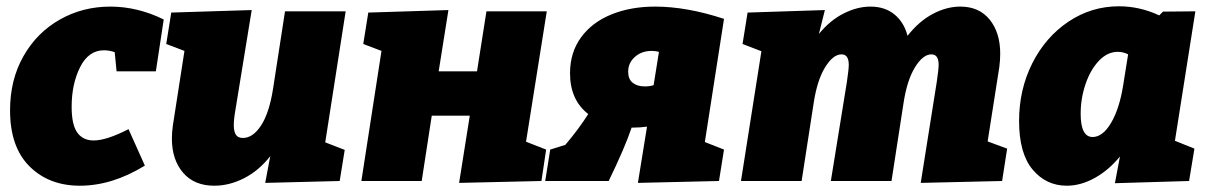

<svg xmlns="http://www.w3.org/2000/svg" viewBox="-20 -576 3850 611"><path d="M208 -236Q208 -179 226 -154Q244 -129 278 -129Q319 -129 389 -165L441 -49Q337 15 234 15Q136 15 74 -46.5Q12 -108 12 -225Q12 -322 54.5 -397Q97 -472 170 -513.5Q243 -555 331 -555Q418 -555 501 -514L476 -349H351L345 -410Q327 -416 311 -416Q262 -416 235 -362.5Q208 -309 208 -236Z M1080 -540 1015 -123 1077 -99 1061 0 824 6 840 -79Q804 -33 757 -9Q710 15 662 15Q598 15 562.5 -26.5Q527 -68 527 -135Q527 -155 530 -176L567 -414L509 -436L525 -536L781 -544L729 -225Q724 -197 724 -177Q724 -158 730.5 -147.5Q737 -137 753 -137Q785 -137 811 -177Q837 -217 849 -294L887 -540Z M1528 -540H1720L1654 -125L1718 -100L1703 0L1441 6L1475 -208H1354L1322 0H1130L1194 -414L1136 -436L1152 -536L1407 -544L1376 -349H1498Z M2223 -124 2284 -100 2268 0 2010 6 2039 -173Q2018 -170 1997 -170H1990Q1969 -107 1917 0H1715L1731 -100L1779 -115Q1820 -163 1852 -213Q1794 -258 1794 -343Q1794 -409 1829 -457Q1864 -505 1925.5 -530Q1987 -555 2065 -555Q2165 -555 2284 -516ZM2060 -305 2077 -411Q2066 -414 2054 -414Q2022 -414 2000.5 -395Q1979 -376 1979 -348Q1979 -324 1993.5 -312.5Q2008 -301 2032 -301Q2048 -301 2060 -305Z M3123 -126 3185 -103 3169 0 2910 6 2961 -315Q2967 -355 2967 -370Q2967 -403 2944 -403Q2917 -403 2891.5 -361.5Q2866 -320 2855 -246L2817 0H2624L2675 -315Q2681 -355 2681 -370Q2681 -403 2658 -403Q2631 -403 2605.5 -361.5Q2580 -320 2569 -246L2531 0H2338L2403 -413L2343 -436L2359 -536L2605 -544L2586 -468Q2621 -511 2664.5 -533Q2708 -555 2750 -555Q2796 -555 2826.5 -530Q2857 -505 2868 -462Q2904 -508 2948 -531.5Q2992 -555 3036 -555Q3096 -555 3129.5 -513.5Q3163 -472 3163 -405Q3163 -385 3160 -362Z M3784 -540 3719 -128 3781 -103 3764 0 3528 7 3544 -78Q3508 -34 3463.5 -9.5Q3419 15 3375 15Q3309 15 3266 -36.5Q3223 -88 3223 -191Q3223 -291 3265 -374.5Q3307 -458 3380 -507Q3453 -556 3541 -556Q3607 -556 3669 -527L3681 -539ZM3554 -303 3570 -403Q3555 -411 3537 -411Q3504 -411 3477 -382.5Q3450 -354 3434.5 -308.5Q3419 -263 3419 -214Q3419 -140 3457 -140Q3489 -140 3515.5 -184.5Q3542 -229 3554 -303Z"/></svg>

Font: Bitter Pro Black
Style: Italic
Weight: 900
Italic angle: -9°
Designer: Sol Matas, and Bitter project Authors
Foundry: Sol Matas
Version: Version 1.010